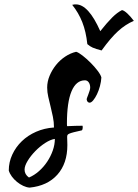

<svg xmlns="http://www.w3.org/2000/svg" viewBox="-20 -751 630 875"><path d="M442 -398Q441 -379 435.5 -358.5Q430 -338 422 -321.5Q414 -305 405 -294Q396 -283 388 -283Q377 -284 375 -298Q375 -301 377.5 -307.5Q380 -314 383 -322Q386 -330 388.5 -338Q391 -346 391 -352Q391 -366 384.5 -375.5Q378 -385 367 -385Q327 -385 306 -335Q285 -285 285 -188Q285 -178 286 -176Q307 -177 323.5 -177.5Q340 -178 356 -178Q357 -176 357 -170Q357 -161 353 -157Q330 -152 316.5 -148.5Q303 -145 296 -142Q289 -139 287.5 -135.5Q286 -132 286 -126Q286 -118 286.5 -110Q287 -102 287 -90Q287 -6 241.5 45Q196 96 115 104Q101 103 86 96Q71 89 57.5 78Q44 67 34 53.5Q24 40 20 26Q20 -12 36 -46.5Q52 -81 79.5 -107.5Q107 -134 144.5 -150.5Q182 -167 226 -170Q226 -195 221 -219Q216 -243 210.5 -265.5Q205 -288 200 -309.5Q195 -331 195 -352Q195 -379 206 -405.5Q217 -432 235 -454.5Q253 -477 277 -493Q301 -509 327 -515Q338 -512 356.5 -497.5Q375 -483 393 -465Q411 -447 425 -428.5Q439 -410 442 -398ZM112 58Q136 48 157.5 29Q179 10 195 -14Q211 -38 220.5 -65Q230 -92 230 -118Q210 -115 186 -99.5Q162 -84 141 -62.5Q120 -41 106 -18Q92 5 92 22Q92 44 112 58ZM443 -521Q416 -528 402.5 -534Q389 -540 378 -550Q372 -607 355 -650Q338 -693 309 -729Q317 -731 320 -731Q323 -731 326 -731Q383 -731 437 -609Q468 -648 491 -671Q514 -694 536 -705Q546 -703 560.5 -689.5Q575 -676 590 -656Q552 -640 518 -609Q484 -578 443 -521Z"/></svg>

Font: Kaushan Script
Style: Regular
Weight: 400
Designer: Pablo Impallari
Foundry: Pablo Impallari
Version: Version 1.002